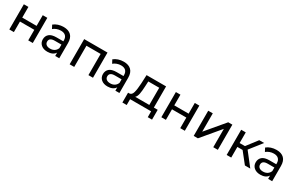

<svg xmlns="http://www.w3.org/2000/svg" viewBox="193 -1956 5365 3500"><g transform="rotate(30 2876.0 -206.0)"><path d="M93 -530V0H189V-222H491V0H587V-530H491V-305H189V-530Z M1089 -481C1052.3 -517 999.7 -535 931 -535C891 -535 853.2 -529.2 817.5 -517.5C781.8 -505.8 751 -489 725 -467L763 -395C782.3 -412.3 806 -426.2 834 -436.5C862 -446.8 890.7 -452 920 -452C964 -452 997.3 -441 1020 -419C1042.7 -397 1054 -365.3 1054 -324V-305H911C841.7 -305 791 -290.8 759 -262.5C727 -234.2 711 -196.7 711 -150C711 -103.3 727.7 -65.7 761 -37C794.3 -8.3 839 6 895 6C933 6 966 -0.5 994 -13.5C1022 -26.5 1043.7 -45.3 1059 -70V0H1144V-320C1144 -391.3 1125.7 -445 1089 -481ZM999.5 -92.5C974.5 -76.2 944.7 -68 910 -68C875.3 -68 848.3 -75.7 829 -91C809.7 -106.3 800 -127.3 800 -154C800 -208.7 838.3 -236 915 -236H1054V-162C1042.7 -132 1024.5 -108.8 999.5 -92.5Z M1854 -530H1363V0H1459V-446H1758V0H1854Z M2355 -481C2318.3 -517 2265.7 -535 2197 -535C2157 -535 2119.2 -529.2 2083.5 -517.5C2047.8 -505.8 2017 -489 1991 -467L2029 -395C2048.3 -412.3 2072 -426.2 2100 -436.5C2128 -446.8 2156.7 -452 2186 -452C2230 -452 2263.3 -441 2286 -419C2308.7 -397 2320 -365.3 2320 -324V-305H2177C2107.7 -305 2057 -290.8 2025 -262.5C1993 -234.2 1977 -196.7 1977 -150C1977 -103.3 1993.7 -65.7 2027 -37C2060.3 -8.3 2105 6 2161 6C2199 6 2232 -0.5 2260 -13.5C2288 -26.5 2309.7 -45.3 2325 -70V0H2410V-320C2410 -391.3 2391.7 -445 2355 -481ZM2265.5 -92.5C2240.5 -76.2 2210.7 -68 2176 -68C2141.3 -68 2114.3 -75.7 2095 -91C2075.7 -106.3 2066 -127.3 2066 -154C2066 -208.7 2104.3 -236 2181 -236H2320V-162C2308.7 -132 2290.5 -108.8 2265.5 -92.5Z M3168 -84H3087V-530H2676L2668 -351C2663.3 -267 2654.7 -202 2642 -156C2629.3 -110 2606 -86 2572 -84H2544V123H2635V0H3078V123H3168ZM2739.5 -178.5C2747.8 -222.2 2753.3 -277.3 2756 -344L2761 -446H2991V-84H2694C2716 -103.3 2731.2 -134.8 2739.5 -178.5Z M3293 -530V0H3389V-222H3691V0H3787V-530H3691V-305H3389V-530Z M3974 -530V0H4062L4386 -386V0H4482V-530H4395L4070 -144V-530Z M4874 -224 5052 0H5165L4950 -275L5151 -530H5048L4876 -306H4764V-530H4668V0H4764V-224Z M5571 -481C5534.3 -517 5481.7 -535 5413 -535C5373 -535 5335.2 -529.2 5299.5 -517.5C5263.8 -505.8 5233 -489 5207 -467L5245 -395C5264.3 -412.3 5288 -426.2 5316 -436.5C5344 -446.8 5372.7 -452 5402 -452C5446 -452 5479.3 -441 5502 -419C5524.7 -397 5536 -365.3 5536 -324V-305H5393C5323.7 -305 5273 -290.8 5241 -262.5C5209 -234.2 5193 -196.7 5193 -150C5193 -103.3 5209.7 -65.7 5243 -37C5276.3 -8.3 5321 6 5377 6C5415 6 5448 -0.5 5476 -13.5C5504 -26.5 5525.7 -45.3 5541 -70V0H5626V-320C5626 -391.3 5607.7 -445 5571 -481ZM5481.5 -92.5C5456.5 -76.2 5426.7 -68 5392 -68C5357.3 -68 5330.3 -75.7 5311 -91C5291.7 -106.3 5282 -127.3 5282 -154C5282 -208.7 5320.3 -236 5397 -236H5536V-162C5524.7 -132 5506.5 -108.8 5481.5 -92.5Z"/></g></svg>

Font: Rookery
Style: Regular
Weight: 400
Designer: Ryan Kimball / Julieta Ulanovsky
Foundry: Motorola Mobility LLC.
Version: Version 1.0